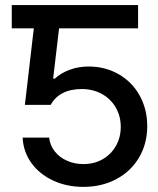

<svg xmlns="http://www.w3.org/2000/svg" viewBox="-20 -727 622 757"><path d="M524.4 -615.2H212.9L189.5 -417H196.3Q218.8 -438.5 254.2 -451.7Q289.6 -464.8 329.1 -464.8Q394.5 -464.8 447.5 -434.6Q500.5 -404.3 530.5 -350.6Q560.5 -296.9 560.5 -229.5Q560.5 -160.6 528.3 -106Q496.1 -51.3 438.7 -20.8Q381.3 9.8 308.6 9.8Q242.7 9.8 189 -15.4Q135.3 -40.5 103.5 -84.7Q71.8 -128.9 69.3 -184.6H173.8Q176.8 -154.8 195.3 -130.9Q213.9 -106.9 243.7 -93.5Q273.4 -80.1 308.6 -80.1Q351.1 -80.1 384.5 -99.1Q418 -118.2 437 -151.6Q456.1 -185.1 456.1 -226.6Q456.1 -269 436.5 -303Q417 -336.9 382.3 -356.2Q347.7 -375.5 303.7 -376Q214.4 -376 179.7 -313.5H78.1L113.3 -615.2H26.4V-707H524.4Z"/></svg>

Font: Pretendard Medium
Style: Regular
Weight: 500
Designer: Base glyphs from Inter by Rasmus Andersson; Hangeul glyphs from Noto Sans CJK(Source Han Sans) by Jang Soo-young and Kan
Foundry: Kil Hyung-jin
Version: Version 1.309